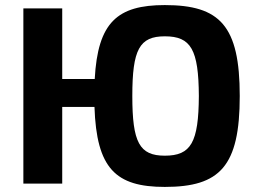

<svg xmlns="http://www.w3.org/2000/svg" viewBox="-20 -723 1011 756"><path d="M225 -412V-690H72V0H225V-302H352C360 -60 435 13 629 13C846 13 924 -68 924 -345C924 -622 846 -703 629 -703C442 -703 365 -635 353 -412ZM629 -110C529 -110 501 -162 501 -345C501 -528 529 -580 629 -580C732 -580 762 -528 763 -345C762 -162 732 -110 629 -110Z"/></svg>

Font: SnT
Style: Bold
Weight: 700
Designer: Natanael Gama
Version: Version 1.001;PS 001.001;hotconv 1.0.70;makeotf.lib2.5.58329